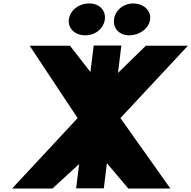

<svg xmlns="http://www.w3.org/2000/svg" viewBox="-20 -1089 1105 1109"><path d="M495.2 -1069C433.4 -1069 384.1 -1028 377.8 -977C371.5 -926 410.9 -885 472.6 -885C533.2 -885 579.3 -926 585.5 -977C591.8 -1028 555.8 -1069 495.2 -1069ZM748.4 -1069C690.8 -1069 644.8 -1028 638.5 -977C632.3 -926 668.2 -885 725.8 -885C787.5 -885 840.9 -926 847.1 -977C853.4 -1028 810.1 -1069 748.4 -1069ZM964.2 0 675.6 -407 1065.5 -825H822.5L661.5 -667.7L680.9 -826H521.1L502.3 -673L384.1 -825H151.1L428.4 -407L49.8 0H282.8L437.1 -141.5L419.8 -1H579.6L597.5 -146.5L721.2 0Z"/></svg>

Font: Hussar
Style: BdSuprExtOblOne
Weight: 700
Foundry: Cannot Into Space Fonts
Version: Version 2.00